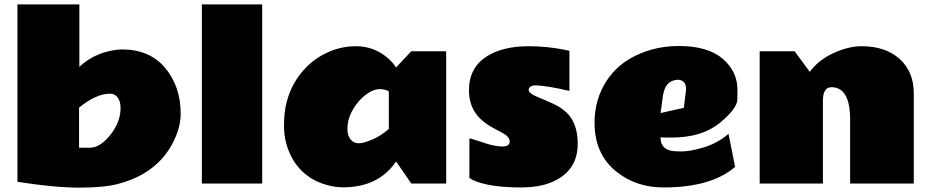

<svg xmlns="http://www.w3.org/2000/svg" viewBox="-20 -842 4268 881"><path d="M523.4 1.5Q458 19 344.2 19Q230.5 19 60.1 -7.8V-821.8H344.2V-535.2Q407.2 -594.7 497.1 -610.8Q521.5 -615.2 540 -615.2Q667.5 -615.2 738.3 -529.8Q809.1 -444.3 809.1 -320.8Q809.1 -254.9 771.5 -183.6Q698.2 -44.9 523.4 1.5ZM484.9 -412.1Q420.9 -412.1 342.8 -348.1V-164.1H391.1Q439.9 -164.1 486.6 -223.4Q533.2 -282.7 533.2 -345.2Q533.2 -389.6 507.3 -406.2Q498 -412.1 484.9 -412.1Z M1183.1 0H906.2V-821.8H1183.1Z M1368.7 -54.2Q1329.6 -90.3 1306.4 -145.8Q1283.2 -201.2 1283.2 -265.1Q1283.2 -329.1 1295.9 -376Q1321.3 -469.2 1384.8 -532.7Q1415 -564 1452.1 -585.4Q1528.3 -629.9 1613 -629.9Q1697.8 -629.9 1761.7 -573.7Q1782.2 -555.7 1797.4 -532.2L1867.2 -606.9H2027.3V0H1867.2L1797.4 -101.1Q1717.3 17.1 1554.7 17.6Q1553.7 17.6 1552.2 17.6Q1508.3 17.6 1458 0Q1407.7 -17.6 1368.7 -54.2ZM1764.2 -422.9Q1746.6 -433.1 1722.2 -433.1Q1697.8 -433.1 1670.7 -415.8Q1643.6 -398.4 1622.1 -372.1Q1574.2 -313 1574.2 -252Q1574.2 -209 1600.6 -191.4Q1611.3 -184.6 1627 -184.6Q1647 -184.6 1686 -200.7Q1725.1 -216.8 1764.2 -250Z M2592.8 -424.8Q2484.4 -450.2 2435.1 -450.2Q2420.9 -450.2 2413.3 -443.8Q2405.8 -437.5 2405.8 -429.7Q2405.8 -413.6 2446 -397.2Q2486.3 -380.9 2520 -365.2Q2553.7 -349.6 2578.1 -327.1Q2630.9 -278.3 2630.9 -181.9Q2630.9 -85.4 2561 -33.7Q2491.2 18.1 2372.1 18.1Q2252.9 18.1 2181.6 -3.9Q2150.4 -13.2 2133.8 -25.9V-207Q2140.6 -206.5 2157.7 -200.7Q2174.8 -194.8 2214.4 -182.4Q2253.9 -169.9 2286.4 -169.9Q2318.8 -169.9 2318.8 -193.8Q2318.8 -212.4 2289.6 -230Q2276.4 -237.8 2259.8 -246.1Q2190.9 -279.8 2161.4 -324Q2131.8 -368.2 2131.8 -427.7Q2131.8 -533.7 2217.8 -585.9Q2290 -629.9 2406.7 -629.9Q2488.3 -629.9 2570.3 -613.8Q2587.9 -610.4 2592.8 -608.9Z M3062 -210.9Q3062 -210.9 3035.2 -210.9Q3022.5 -210.9 3010.7 -211.9Q3010.7 -153.8 3072.8 -148.4Q3089.8 -147 3106 -147Q3147.5 -147 3210.2 -166Q3272.9 -185.1 3322.8 -228L3353 -76.2Q3244.1 18.1 3023.9 18.1Q2897.5 18.1 2806.6 -55.7Q2708 -136.2 2708 -278.8Q2708 -386.2 2763.7 -471.7Q2815.4 -549.8 2903.8 -590.3Q2992.2 -630.9 3094.7 -630.9Q3227.5 -630.9 3295.7 -572.8Q3363.8 -514.6 3363.8 -429.7Q3363.8 -429.7 3363.5 -386.7Q3363.3 -343.8 3281.7 -277.3Q3200.2 -210.9 3062 -210.9ZM3127.9 -433.1Q3127.9 -476.1 3087.9 -476.1Q3042 -471.7 3028.3 -428.7Q3021.5 -408.2 3018.8 -381.1Q3016.1 -354 3010.7 -323.2L3117.7 -347.2L3127 -421.9Z M3794.9 -441.9Q3755.9 -441.9 3755.9 -378.9V0H3465.8V-606.9H3626L3695.8 -512.2Q3734.9 -566.4 3804 -598.1Q3873 -629.9 3933.1 -629.9Q4043.5 -629.9 4108.2 -571.3Q4172.9 -512.7 4172.9 -414.1V0H3880.9V-293Q3880.9 -441.9 3794.9 -441.9Z"/></svg>

Font: Fz Rammetto One
Style: Regular
Weight: 400
Designer: Vernon Adams
Foundry: Vernon Adams
Version: Vit hóa bi c Thuy @ FontZin.Com